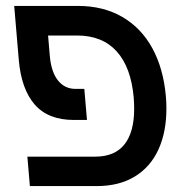

<svg xmlns="http://www.w3.org/2000/svg" viewBox="-20 -629 640 649"><path d="M72.5 -99.5H301.5Q368 -99.5 400.8 -141Q433.5 -182.5 433.5 -261Q433.5 -279.5 432 -299Q423 -401.5 374.5 -455.2Q326 -509 240 -509H142.5L148.5 -438.5Q153.5 -385 176.2 -356.8Q199 -328.5 235.5 -328.5H265L274 -223.5H230Q142.5 -223.5 97.2 -275.8Q52 -328 43.5 -426.5L28 -609H243.5Q329 -609 393 -572Q457 -535 494.5 -466.8Q532 -398.5 540.5 -305.5Q542.5 -285.5 542.5 -262Q542.5 -182.5 515.5 -123.5Q488.5 -64.5 435.5 -32.2Q382.5 0 307 0H81Z"/></svg>

Font: JuliaMono Medium
Style: Italic
Weight: 500
Italic angle: -9°
Monospace: yes
Designer: cormullion
Foundry: corm
Version: Version 0.054; ttfautohint (v1.8.4)